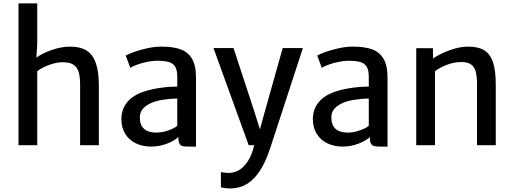

<svg xmlns="http://www.w3.org/2000/svg" viewBox="-20 -832 2943 1100"><path d="M546.4 -339.4V0H439V-347.2Q439 -394.5 429.4 -422.9Q419.9 -451.2 396.2 -464.1Q372.6 -477.1 330.6 -475.1Q301.3 -474.1 263.2 -460.7Q225.1 -447.3 193.4 -424.3V0H85.9V-812.5H193.4V-580.6L188.5 -502Q224.6 -527.8 278.6 -546.4Q332.5 -564.9 382.8 -564.9Q440.9 -564.9 476.8 -541.7Q512.7 -518.6 529.5 -469Q546.4 -419.4 546.4 -339.4Z M1103 -387.7V7.8H1059.1Q1037.1 7.8 1025.9 4.9Q1014.6 2 1008.3 -8.8Q1002 -19.5 1002 -43V-46.9Q977.5 -24.4 934.8 -8.3Q892.1 7.8 845.7 7.8Q796.4 7.8 757.6 -11.2Q718.8 -30.3 697 -65.7Q675.3 -101.1 675.3 -148.9Q675.3 -201.7 703.9 -240.2Q732.4 -278.8 783.7 -299.8Q829.1 -317.9 886.5 -326.9Q943.8 -335.9 995.6 -335.9V-392.1Q995.6 -431.2 983.2 -450.7Q970.7 -470.2 945.8 -477.1Q920.9 -483.9 877 -483.9Q853.5 -483.9 823 -477.5Q792.5 -471.2 765.9 -461.7Q739.3 -452.1 726.6 -443.4L700.2 -513.7Q712.9 -521.5 746.3 -533.7Q779.8 -545.9 822.5 -555.4Q865.2 -564.9 904.8 -564.9Q969.2 -564.9 1012.2 -550.3Q1055.2 -535.6 1079.1 -496.8Q1103 -458 1103 -387.7ZM995.6 -111.8V-267.6Q960 -267.6 915.3 -260.7Q870.6 -253.9 843.3 -240.7Q813.5 -226.6 797.4 -207.5Q781.2 -188.5 781.2 -158.2Q781.2 -72.3 877.4 -72.3Q900.4 -72.3 925.8 -79.1Q951.2 -85.9 970.5 -95.5Q989.7 -105 995.6 -111.8Z M1715.3 -556.6 1527.8 17.6Q1465.3 208.5 1353 240.2Q1341.8 243.2 1326.7 245.4Q1311.5 247.6 1300.3 247.6Q1287.6 247.6 1268.6 245.4Q1249.5 243.2 1245.6 240.7V153.3Q1252.9 155.8 1267.8 157.2Q1282.7 158.7 1292.5 158.7Q1316.9 158.7 1344 145.5Q1371.1 132.3 1396.5 96.9Q1421.9 61.5 1436.5 0H1404.8L1203.1 -556.6H1317.9L1440.9 -181.6L1469.2 -90.8L1494.1 -181.6L1599.6 -556.6Z M2200.2 -387.7V7.8H2156.2Q2134.3 7.8 2123 4.9Q2111.8 2 2105.5 -8.8Q2099.1 -19.5 2099.1 -43V-46.9Q2074.7 -24.4 2032 -8.3Q1989.3 7.8 1942.9 7.8Q1893.6 7.8 1854.7 -11.2Q1815.9 -30.3 1794.2 -65.7Q1772.5 -101.1 1772.5 -148.9Q1772.5 -201.7 1801 -240.2Q1829.6 -278.8 1880.9 -299.8Q1926.3 -317.9 1983.6 -326.9Q2041 -335.9 2092.8 -335.9V-392.1Q2092.8 -431.2 2080.3 -450.7Q2067.9 -470.2 2043 -477.1Q2018.1 -483.9 1974.1 -483.9Q1950.7 -483.9 1920.2 -477.5Q1889.6 -471.2 1863 -461.7Q1836.4 -452.1 1823.7 -443.4L1797.4 -513.7Q1810.1 -521.5 1843.5 -533.7Q1877 -545.9 1919.7 -555.4Q1962.4 -564.9 2002 -564.9Q2066.4 -564.9 2109.4 -550.3Q2152.3 -535.6 2176.3 -496.8Q2200.2 -458 2200.2 -387.7ZM2092.8 -111.8V-267.6Q2057.1 -267.6 2012.5 -260.7Q1967.8 -253.9 1940.4 -240.7Q1910.6 -226.6 1894.5 -207.5Q1878.4 -188.5 1878.4 -158.2Q1878.4 -72.3 1974.6 -72.3Q1997.6 -72.3 2022.9 -79.1Q2048.3 -85.9 2067.6 -95.5Q2086.9 -105 2092.8 -111.8Z M2460.4 -555.7 2460.9 -497.1Q2499 -522.9 2555.4 -543.9Q2611.8 -564.9 2663.1 -564.9Q2720.7 -564.9 2754.9 -543.5Q2789.1 -522 2804.7 -474.6Q2820.3 -427.2 2820.3 -346.7V0H2712.9V-347.2Q2712.9 -394 2705.6 -421.6Q2698.2 -449.2 2678.7 -462.9Q2659.2 -476.6 2622.1 -476.6Q2613.3 -476.6 2608.9 -476.1Q2579.6 -475.1 2541.7 -461.2Q2503.9 -447.3 2472.2 -424.3V0H2364.7V-555.7Z"/></svg>

Font: Merriweather Sans
Style: Regular
Weight: 400
Designer: Eben Sorkin
Foundry: Eben Sorkin
Version: Version 1.006; ttfautohint (v1.4.1) -l 6 -r 50 -G 0 -x 11 -H